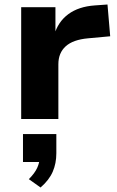

<svg xmlns="http://www.w3.org/2000/svg" viewBox="-20 -528 519 852"><path d="M74 0V-496H226V-371H220Q237 -431 283 -465Q329 -499 401 -504L457 -508L469 -367L371 -358Q304 -352 271.5 -322.5Q239 -293 239 -243V0ZM160 304 108 267Q134 241 145 217Q156 193 156 170L187 191H82V67H230V152Q230 197 214 234Q198 271 160 304Z"/></svg>

Font: Nunito Sans 10pt SemiExpanded ExtraBold
Style: Regular
Weight: 800
Width: 6
Designer: Vernon Adams
Foundry: Vernon Adams
Version: Version 3.101;gftools[0.9.27]